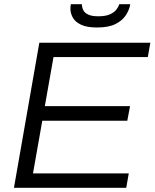

<svg xmlns="http://www.w3.org/2000/svg" viewBox="-20 -888 731 908"><path d="M46 0 166 -686H691L679 -618H233L192 -386H595L582 -317H180L136 -68H589L577 0ZM439 -758Q391 -758 363.5 -771Q336 -784 324.5 -804.5Q313 -825 313 -847Q313 -852 313.5 -857.5Q314 -863 315 -868H367Q367 -866 367.5 -863.5Q368 -861 368 -859Q369 -848 375.5 -837Q382 -826 398.5 -818.5Q415 -811 445 -811Q480 -811 500.5 -820.5Q521 -830 531 -843.5Q541 -857 544 -868H596Q592 -842 575.5 -816.5Q559 -791 526.5 -774.5Q494 -758 439 -758Z"/></svg>

Font: Archivo SemiBold Light
Style: Italic
Weight: 300
Italic angle: -10°
Version: Version 2.001